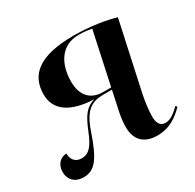

<svg xmlns="http://www.w3.org/2000/svg" viewBox="-132 -680 838 826"><g transform="rotate(-30 286.5 -266.5)"><path d="M427 10C490 10 530 -22 562 -54L557 -62C529 -36 509 -20 484 -20C459 -20 447 -38 447 -72C447 -102 452 -139 459 -175L533 -516C485 -530 412 -543 328 -543C154 -543 90 -483 90 -388C90 -308 154 -266 269 -261C226 -249 205 -223 177 -153C152 -91 131 -68 95 -68C61 -68 47 -94 48 -119C20 -119 -6 -97 -6 -58C-6 -19 20 7 62 7C117 7 147 -30 187 -148C218 -239 255 -259 314 -259H355L337 -175C329 -141 326 -113 326 -89C326 -34 353 10 427 10ZM317 -269C257 -269 220 -306 220 -376C220 -461 259 -535 349 -535C373 -535 394 -532 413 -529L357 -269Z"/></g></svg>

Font: Noto Serif Display SemiCondensed SemiBold
Style: Italic
Weight: 600
Width: 4
Italic angle: -12°
Designer: Monotype Design Team
Foundry: Monotype Imaging Inc.
Version: Version 2.009